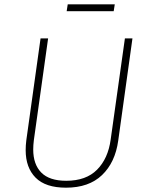

<svg xmlns="http://www.w3.org/2000/svg" viewBox="-20 -860 685 890"><path d="M528 -208Q514 -107 453 -48.5Q392 10 286 10Q191 10 145 -36.5Q99 -83 99 -164Q99 -186 102 -210L168 -682H203L137 -211Q134 -187 134 -167Q134 -98 171.5 -60Q209 -22 287 -22Q379 -22 430 -73.5Q481 -125 493 -213L559 -682H594ZM289 -808 294 -840H512L507 -808Z"/></svg>

Font: FiraGO UltraLight
Style: Italic
Weight: 200
Italic angle: -8°
Designer: bBox Type GmbH
Foundry: bBox Type GmbH
Version: Version 1.001